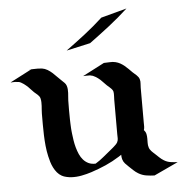

<svg xmlns="http://www.w3.org/2000/svg" viewBox="-78 -768 799 834"><g transform="rotate(-5 321.0 -350.5)"><path d="M66.7 -488.3 57.1 -486.8Q57.4 -486.8 58.3 -487.3L67.6 -488.8L69.1 -489.5H73.5Q74.7 -489.5 76 -489.6Q77.4 -489.7 78.6 -489.7Q87.9 -490 97.2 -490Q106.4 -490 115.7 -488.8Q128.4 -486.8 139.4 -480.2Q150.4 -473.6 160.3 -464.7Q170.2 -455.8 179.3 -446Q188.5 -436.3 197.5 -428.2Q202.9 -423.3 208.3 -417.8Q213.6 -412.4 216.1 -405.3Q218.8 -397.5 219.4 -389.5Q220 -381.6 219.6 -373.4Q219.2 -365.2 218.4 -357.1Q217.5 -348.9 217.3 -340.8Q216.8 -320.3 216.9 -299.7Q217 -279.1 217.3 -258.8Q217.5 -249 217.9 -239.5Q218.3 -230 218.8 -220.2Q219.2 -212.9 219.8 -207.4Q220.5 -201.9 221.2 -194.6Q222.7 -181.2 225.1 -165.6Q227.5 -150.1 231.8 -134.6Q236.1 -119.1 242.4 -104.7Q248.8 -90.3 258.4 -79.5Q268.1 -68.6 281.1 -62.4Q294.2 -56.2 311.8 -56.9Q330.8 -68.4 347.4 -82.3Q364 -96.2 381.3 -110.1Q387.2 -115 393.1 -119.9Q398.9 -124.8 404.5 -130.4L407.7 -133.8L410.4 -137.2Q411.1 -138.4 411.9 -139.4Q412.6 -140.4 413.1 -141.6Q417.2 -149.7 416.9 -158.3Q416.5 -167 416.5 -175.5V-327.1Q416.5 -333.5 417 -339.7Q417.5 -345.9 417.2 -352.3Q417 -355.2 416.7 -358Q416.5 -360.8 415.8 -363.5Q415.8 -363.8 415.6 -363.9Q415.5 -364 415.5 -364.3Q415 -364.7 414.7 -365.7Q414.3 -366.7 414.1 -367.2Q412.6 -369.6 411.6 -371Q410.6 -372.3 408.4 -374.8Q404.3 -379.4 399.5 -383.3Q394.8 -387.2 390.1 -391.4Q381.1 -399.9 372.9 -408.9Q364.7 -418 354.7 -425.3Q350.6 -428.5 346.2 -431.2Q341.8 -433.8 336.9 -436Q335.2 -436.8 333.6 -437.5Q332 -438.2 330.3 -438.7Q328.4 -439.2 325.2 -439.7Q322 -440.2 321.8 -440.7L319.8 -440.9Q312.5 -441.4 305.2 -440.9Q297.9 -440.4 290.8 -440.4L385.5 -489.5Q398.2 -489.5 411.1 -490.5Q424.1 -491.5 436.5 -488.5Q447.3 -485.8 456.7 -480.6Q466.1 -475.3 474.4 -468.5Q482.7 -461.7 490.4 -454Q498 -446.3 505.6 -438.7Q509.5 -434.8 514 -431.2Q518.6 -427.5 522.7 -423.5Q526.9 -419.4 530.2 -414.9Q533.4 -410.4 534.9 -404.8Q537.4 -396 536.5 -386.7Q535.6 -377.4 535.6 -368.4V-216.8Q535.6 -207.8 535.8 -199.6Q535.9 -191.4 533 -183.1L533.7 -183.3Q541 -175 543 -165.6Q544.9 -156.2 544.9 -146.5Q544.9 -136.7 544.7 -126.7Q544.4 -116.7 547.4 -107.2Q548.8 -102.3 551.5 -98.1Q554.2 -94 557.5 -90.3Q560.8 -86.7 564.5 -83.3Q568.1 -79.8 571.8 -76.7Q580.6 -68.6 589.2 -60.3Q597.9 -52 608.2 -45.7Q621.8 -37.4 637 -35.2Q652.1 -33 667.5 -32.5L562.3 16.6Q543.9 16.1 526 13.2Q508.1 10.3 491.9 0.5Q481 -6.1 472.2 -14.5Q463.4 -22.9 454.1 -31.5Q445.6 -39.3 438.6 -47Q431.6 -54.7 428.2 -65.9Q426.8 -70.8 426.3 -75.7Q425.8 -80.6 425.8 -85.7L414.3 -78.1Q384.5 -59.3 354.2 -46Q324 -32.7 290.5 -21.7Q269.8 -14.9 246.9 -10.5Q224.1 -6.1 201.9 -7.3Q197 -7.6 191.5 -8.4Q186 -9.3 180.5 -10.5Q175 -11.7 169.9 -13.5Q164.8 -15.4 160.4 -17.8Q148.9 -24.2 140.5 -34.3Q132.1 -44.4 126 -56.5Q119.9 -68.6 116 -81.5Q112.1 -94.5 109.4 -106.7Q104.2 -129.6 101.9 -153.1Q99.6 -176.5 98.8 -200.1Q97.9 -223.6 98 -247.1Q98.1 -270.5 98.1 -293.9Q98.1 -302.2 98.9 -310.5Q99.6 -318.8 100.1 -327Q100.6 -335.2 100.3 -343.5Q100.1 -351.8 98.1 -359.9Q96.9 -364.7 94.1 -368.8Q91.3 -372.8 87.5 -376.3Q83.7 -379.9 79.7 -383.1Q75.7 -386.2 72.3 -389.4Q64.2 -397 56.9 -405.4Q49.6 -413.8 41 -420.9Q36.1 -425 31.2 -428.6Q26.4 -432.1 20.8 -435.1Q17.1 -437 15.5 -437.7Q13.9 -438.5 10.7 -439.2L-6.1 -440.9Q-9.3 -440.9 -11 -440.8Q-12.7 -440.7 -16.1 -440.7Q-17.3 -440.4 -19.9 -440.3Q-22.5 -440.2 -22.2 -440.4H-25.6ZM503.9 -716.6Q463.4 -679.4 420.7 -646.1Q377.9 -612.8 333.5 -580.3L229.2 -557.1Q271.5 -587.9 312.3 -619.5Q353 -651.1 391.6 -686.5Z"/></g></svg>

Font: Autopia
Style: Bold
Weight: 700
Designer: Antoine Gelgon
Foundry: Antoine Gelgon
Version: 001.000